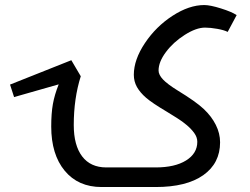

<svg xmlns="http://www.w3.org/2000/svg" viewBox="-20 -505 998 765"><path d="M301.8 -201.2Q273.9 -112.8 273.9 -6.8Q273.9 74.2 307.4 118.2Q340.8 162.1 403.8 162.1H600.1Q676.8 162.1 721.4 134.3Q766.1 106.4 766.1 60.1Q766.1 42 754.2 25.4Q742.2 8.8 724.4 -6.3Q706.5 -21.5 685.3 -34.7Q664.1 -47.9 646 -59.1Q585.9 -94.7 562 -115.5Q538.1 -136.2 525.6 -158.4Q513.2 -180.7 513.2 -207Q513.2 -267.1 557.4 -333.3Q601.6 -399.4 667.5 -442.1Q733.4 -484.9 793.9 -484.9Q817.4 -484.9 860.4 -471.4Q903.3 -458 922.9 -444.8L887.2 -377.9Q872.6 -385.3 845.5 -390.1Q818.4 -395 796.9 -395Q761.7 -395 716.1 -366Q670.4 -336.9 641.1 -297.6Q611.8 -258.3 611.8 -224.1Q611.8 -207 629.6 -188.2Q647.5 -169.4 687 -145Q760.7 -100.1 791.7 -70.8Q822.8 -41.5 839.8 -7.6Q856.9 26.4 856.9 62Q856.9 145.5 790 192.9Q723.1 240.2 600.1 240.2H384.8Q291.5 240.2 237.8 175.3Q184.1 110.4 184.1 -1Q184.1 -53.2 190.7 -90.3Q197.3 -127.4 213.9 -168.9L36.1 -118.2L20 -168L264.2 -265.1Z"/></svg>

Font: Noto Sans Kufi Arabic
Style: Regular
Weight: 400
Designer: Monotype Design team
Foundry: Monotype Imaging Inc.
Version: Version 1.02